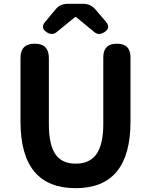

<svg xmlns="http://www.w3.org/2000/svg" viewBox="-20 -968 788 1002"><path d="M375 14Q87 14 87 -333V-666Q87 -740 161 -740Q235 -740 235 -666V-320Q235 -209 272 -159Q306 -114 375 -114Q445 -114 480 -159Q519 -210 519 -320V-530V-669Q519 -740 590 -740Q661 -740 661 -669V-333Q661 14 375 14ZM225 -799Q189 -822 215 -853L270 -919Q294 -948 332 -948H373H416Q452 -948 477 -920L534 -853Q560 -821 523 -799Q495 -782 473 -800L377 -879H372L275 -800Q252 -782 225 -799Z"/></svg>

Font: GenSenRounded JP B
Style: Regular
Weight: 700
Version: Version 1.501;PS 1;hotconv 16.6.51;makeotf.lib2.5.65220